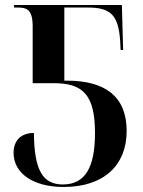

<svg xmlns="http://www.w3.org/2000/svg" viewBox="-20 -734 571 764"><path d="M233 10C394 10 484 -77 484 -213C484 -348 401 -413 247 -413H236V-704H330C421 -704 451 -673 458 -573L460 -535H470L465 -714H36V-704H52C87 -704 110 -695 110 -629V-403H194C308 -403 358 -359 358 -205C358 -66 318 0 230 0C151 0 116 -55 115 -205C64 -205 34 -175 34 -126C34 -43 114 10 233 10Z"/></svg>

Font: Noto Serif Display SemiCondensed SemiBold
Style: Regular
Weight: 600
Width: 4
Designer: Monotype Design Team
Foundry: Monotype Imaging Inc.
Version: Version 2.009